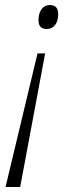

<svg xmlns="http://www.w3.org/2000/svg" viewBox="-20 -559 285 762"><path d="M128.9 -347.2H159.2L60.1 183.1H2ZM210.9 -502.9Q210.9 -475.6 198.7 -459.7Q186.5 -443.8 165 -443.8Q132.8 -443.8 132.8 -479Q132.8 -505.9 145 -522.5Q157.2 -539.1 178.2 -539.1Q210.9 -539.1 210.9 -502.9Z"/></svg>

Font: CAA NEO Sans Light
Style: Italic
Weight: 300
Italic angle: -12°
Version: Version 1.10